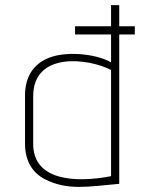

<svg xmlns="http://www.w3.org/2000/svg" viewBox="-20 -720 585 752"><path d="M415 -476C350 -512 229 -521 163 -490C113 -467 78 -422 78 -346V-157C78 -85 111 -41 156 -18C245 27 322 11 447 0V-585H508V-617H447V-700H415V-617H274V-585H415ZM415 -30C276 -3 110 -12 110 -156V-343C110 -519 326 -492 415 -446Z"/></svg>

Font: Advent Pro
Style: ExtraLight
Weight: 250
Designer: Andreas Kalpakidis
Foundry: Andreas Kalpakidis
Version: Version 2.002 2007